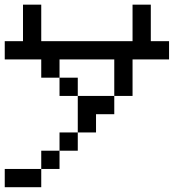

<svg xmlns="http://www.w3.org/2000/svg" viewBox="-20 -635 809 809"><path d="M0 153.8V76.9H153.8V0H230.8V-76.9H307.7V-230.8H230.8V-307.7H153.8V-384.6H0V-461.5H76.9V-615.4H153.8V-461.5H538.5V-615.4H615.4V-461.5H692.3V-384.6H538.5V-230.8H461.5V-384.6H230.8V-307.7H307.7V-230.8H461.5V-153.8H384.6V-76.9H307.7V0H230.8V76.9H153.8V153.8Z"/></svg>

Font: Mintsoda - Lime Green 13x16
Style: Regular
Weight: 400
Designer: Mintsoda-15
Version: Version 1.0